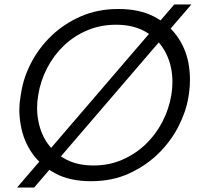

<svg xmlns="http://www.w3.org/2000/svg" viewBox="-20 -789 907 854"><path d="M56 45 755 -769H831L132 45ZM385 17Q290 17 225.5 -18Q161 -53 123 -107.5Q85 -162 73 -229Q66 -265 66 -300Q66 -329 71 -358L74 -376Q84 -443 118.5 -509.5Q153 -576 208.5 -629.5Q264 -683 339 -716Q414 -749 507 -749Q599 -749 663.5 -716Q728 -683 766.5 -629.5Q805 -576 818 -510Q825 -472 825 -434Q825 -405 821 -376L818 -357Q808 -294 774.5 -228Q741 -162 686 -107.5Q631 -53 555.5 -18Q480 17 385 17ZM396 -53Q466 -53 525 -79Q584 -105 629 -148.5Q674 -192 703 -248.5Q732 -305 742 -366Q747 -396 747 -425Q747 -456 741 -486Q729 -543 697.5 -586Q666 -629 615.5 -654Q565 -679 496 -679Q427 -679 368 -654Q309 -629 264 -586Q219 -543 189.5 -486Q160 -429 150 -366Q145 -337 145 -309Q145 -278 151 -249Q162 -192 193.5 -148.5Q225 -105 275.5 -79Q326 -53 396 -53Z"/></svg>

Font: Sora Light
Style: Italic
Weight: 300
Designer: Jonathan Barnbrook, Juli√°n Moncada
Version: Version 1.000